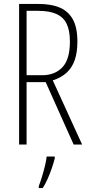

<svg xmlns="http://www.w3.org/2000/svg" viewBox="-20 -734 456 975"><path d="M175 -714Q240 -714 283.5 -695.5Q327 -677 350 -635.5Q373 -594 373 -523Q373 -468 359.5 -429Q346 -390 318 -364.5Q290 -339 248 -326L397 0H354L212 -317H115V0H77V-714ZM173 -679H115V-352H194Q258 -352 296.5 -392Q335 -432 335 -523Q335 -579 318.5 -613Q302 -647 266.5 -663Q231 -679 173 -679ZM258 71Q252 94 243 120.5Q234 147 222.5 173Q211 199 197 221H177V211Q184 193 192.5 165.5Q201 138 208 109.5Q215 81 217 61H258Z"/></svg>

Font: Noto Sans Khmer ExtraCondensed ExtraLight
Style: Regular
Weight: 250
Width: 2
Designer: Danh Hong and the Monotype Design Team
Foundry: Monotype Imaging Inc.
Version: Version 2.004